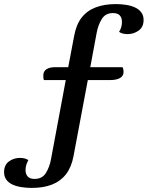

<svg xmlns="http://www.w3.org/2000/svg" viewBox="-108 -740 723 940"><path d="M47 180Q21 180 -4 176Q-29 172 -48 163Q-67 154 -77.5 139Q-88 124 -88 102Q-88 68 -64.5 50.5Q-41 33 -10 33Q0 33 11.5 35.5Q23 38 31 44Q25 54 21 66.5Q17 79 17 92Q17 112 27.5 124Q38 136 61 136Q99 136 117 106.5Q135 77 142 38L214 -348H107Q105 -353 104.5 -359Q104 -365 104 -370Q104 -391 119.5 -401Q135 -411 161 -411H226L255 -564Q265 -619 291 -653Q317 -687 359.5 -703.5Q402 -720 459 -720Q486 -720 510.5 -716Q535 -712 554 -703Q573 -694 584 -679Q595 -664 595 -642Q595 -608 571 -590.5Q547 -573 517 -573Q506 -573 494.5 -575.5Q483 -578 475 -584Q482 -595 485.5 -607Q489 -619 489 -632Q489 -653 478.5 -664.5Q468 -676 445 -676Q408 -676 390 -646.5Q372 -617 365 -578L334 -411H492Q495 -405 496 -399Q497 -393 497 -388Q497 -368 479.5 -358Q462 -348 431 -348H322L252 24Q242 78 215.5 112.5Q189 147 147 163.5Q105 180 47 180Z"/></svg>

Font: Sansita Swashed Light
Style: Regular
Weight: 400
Version: Version 1.003